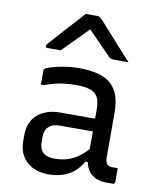

<svg xmlns="http://www.w3.org/2000/svg" viewBox="-90 -885 781 964"><g transform="rotate(10 300.0 -403.0)"><path d="M497 -351Q497 -323 497 -295Q497 -267 497 -238.5Q497 -210 497 -182Q497 -154 497 -126Q497 -113 499.5 -104Q502 -95 507 -90Q512 -85 519 -83Q526 -81 536 -81Q538 -81 540.5 -81Q543 -81 546 -81H561Q561 -63 561 -46Q561 -29 561 -11Q561 -5 558 -2.5Q555 0 550 0Q545 0 534.5 0Q524 0 515 0Q492 0 472 -7Q452 -14 437 -28Q422 -42 414 -62.5Q406 -83 406 -111Q406 -146 406 -183.5Q406 -221 406 -256Q406 -272 406 -288Q406 -304 406 -320Q406 -336 406 -352Q406 -392 394.5 -414.5Q383 -437 356 -446.5Q329 -456 283 -456Q254 -456 227 -453Q200 -450 174.5 -443.5Q149 -437 123 -427H108Q108 -445 108 -463Q108 -481 108 -499Q108 -502 109 -504Q110 -506 111 -507Q116 -513 141.5 -521Q167 -529 204.5 -535.5Q242 -542 283 -542Q339 -542 379.5 -531.5Q420 -521 446 -498Q472 -475 484.5 -439Q497 -403 497 -351ZM162 -142Q162 -108 181.5 -90.5Q201 -73 240 -73Q274 -73 304.5 -82Q335 -91 364 -112.5Q393 -134 424 -172V-85H395Q378 -54 353.5 -33Q329 -12 296 -1Q263 10 223 10Q176 10 142 -7.5Q108 -25 89 -56.5Q70 -88 70 -132V-164Q70 -197 81 -223.5Q92 -250 112.5 -268Q133 -286 162 -296Q191 -306 227 -306Q262 -306 294.5 -306Q327 -306 359 -306Q391 -306 424 -306Q433 -306 436.5 -295.5Q440 -285 441 -270Q442 -255 442 -241Q405 -241 373.5 -241Q342 -241 310 -241Q278 -241 240 -241Q219 -241 204.5 -236.5Q190 -232 180 -221Q171 -213 166.5 -200.5Q162 -188 162 -172ZM268 -816Q283 -816 298 -816Q313 -816 328 -816Q336 -816 341.5 -812Q347 -808 360 -794Q367 -785 386 -764.5Q405 -744 429 -717Q453 -690 477.5 -663Q502 -636 522 -614Q503 -614 485.5 -614Q468 -614 449 -614Q438 -614 432.5 -616Q427 -618 420 -625Q407 -638 372 -674Q337 -710 285 -763L331 -742H278L323 -763Q272 -711 237.5 -676Q203 -641 176 -614H110Q106 -614 103.5 -615Q101 -616 100 -618.5Q99 -621 99 -623Q99 -627 103 -631.5Q107 -636 120 -651Q132 -665 152 -687.5Q172 -710 195 -735Q218 -760 238 -782Q258 -804 268 -816Z"/></g></svg>

Font: Recursive Monospace
Style: Regular
Weight: 400
Version: Version 1.047